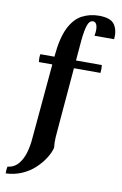

<svg xmlns="http://www.w3.org/2000/svg" viewBox="-102 -777 672 1058"><g transform="rotate(10 234.5 -247.5)"><path d="M8 225Q7 206 11 187Q49 182 71.5 155Q94 128 105 89.5Q116 51 119 10L161 -458Q170 -560 198 -617Q226 -674 269 -697Q312 -720 364 -720Q430 -720 451.5 -688.5Q473 -657 468 -607H358Q365 -642 359 -663Q353 -684 337 -684Q327 -684 319.5 -677Q312 -670 307 -656Q302 -642 298 -620Q294 -598 291 -567L249 -74Q246 -46 244.5 -17.5Q243 11 246 40Q239 68 219 99.5Q199 131 169 159Q139 187 98 205Q57 223 8 225ZM426 -411H82Q78 -434 82 -455H426Q429 -434 426 -411Z"/></g></svg>

Font: Poltawski Nowy SemiBold
Style: Italic
Weight: 600
Italic angle: -12°
Version: Version 1.001;gftools[0.9.25]